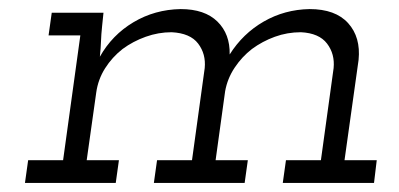

<svg xmlns="http://www.w3.org/2000/svg" viewBox="-20 -403 879 423"><path d="M610 -50 603 0H804L810 -50H739L770 -271Q775 -321 747 -352Q719 -383 662 -383Q607 -382 561 -355.5Q515 -329 486 -283Q487 -328 459 -355.5Q431 -383 378 -383Q321 -382 274 -354Q227 -326 200 -278Q202 -297 202.5 -312Q203 -327 205 -346L208 -375H94L87 -325H157L119 -50H42L35 0H235L242 -50H171L192 -199Q196 -228 211.5 -252.5Q227 -277 250 -295Q273 -312 301 -322Q329 -332 358 -332Q399 -330 416.5 -307Q434 -284 431 -253L403 -50H326L319 0H519L526 -50H455L476 -202Q481 -230 497 -254Q513 -278 535 -295Q558 -312 585.5 -322Q613 -332 643 -332Q683 -330 700.5 -307Q718 -284 715 -253L687 -50Z"/></svg>

Font: Josefin Slab Medium
Style: Italic
Weight: 500
Italic angle: -12°
Version: Version 2.000